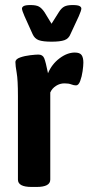

<svg xmlns="http://www.w3.org/2000/svg" viewBox="-20 -738 350 760"><path d="M105 2Q51 2 51 -27V-357Q51 -422 46 -450Q41 -478 41 -492Q41 -504 59.5 -510.5Q78 -517 100 -519.5Q122 -522 132 -522Q149 -522 155 -507.5Q161 -493 170 -448Q185 -484 215.5 -507Q246 -530 276 -530Q296 -530 303 -520Q310 -510 310 -490Q310 -478 307 -456.5Q304 -435 297.5 -417.5Q291 -400 281 -400Q272 -400 262 -404Q252 -408 235 -408Q217 -408 201.5 -398Q186 -388 179 -372V-27Q179 2 125 2ZM267 -718Q288 -718 295 -714Q302 -710 302 -704Q302 -697 292 -674L259 -603Q252 -585 235 -579Q218 -573 184 -573Q150 -573 133.5 -579Q117 -585 109 -603L77 -674Q67 -697 67 -704Q67 -710 74 -714Q81 -718 101 -718Q123 -718 134 -712Q145 -706 156 -690L184 -644L213 -690Q223 -706 234.5 -712Q246 -718 267 -718Z"/></svg>

Font: Asap Condensed SemiBold
Style: Regular
Weight: 600
Width: 3
Designer: Pablo Cosgaya
Foundry: Omnibus-Type
Version: Version 3.001; ttfautohint (v1.8.4.7-5d5b)